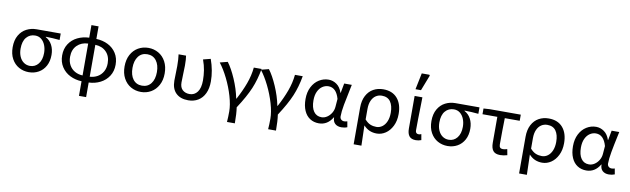

<svg xmlns="http://www.w3.org/2000/svg" viewBox="-53 -1520 7898 2408"><g transform="rotate(10 3896.0 -316.0)"><path d="M57 -261Q57 -351 92.5 -412.5Q128 -474 186.5 -504Q245 -534 314 -534H621V-452Q529 -461 444 -462V-457Q496 -430 525 -375.5Q554 -321 554 -249Q554 -168 522 -109Q490 -50 434 -18.5Q378 13 309 13Q240 13 182.5 -19Q125 -51 91 -113Q57 -175 57 -261ZM458 -257Q458 -310 440.5 -355Q423 -400 390 -427Q357 -454 311 -454Q243 -454 200.5 -404.5Q158 -355 158 -261Q158 -203 177.5 -159Q197 -115 231.5 -91Q266 -67 310 -67Q376 -67 417 -118.5Q458 -170 458 -257Z M982 10Q902 7 834.5 -26.5Q767 -60 726.5 -122.5Q686 -185 686 -268Q686 -352 726 -414Q766 -476 833.5 -509Q901 -542 982 -545V-705H1073V-545Q1155 -542 1222 -508.5Q1289 -475 1328 -413.5Q1367 -352 1367 -268Q1367 -185 1327 -123Q1287 -61 1220 -27Q1153 7 1073 10V196H982ZM982 -64V-470Q896 -467 841.5 -413Q787 -359 787 -268Q787 -207 812.5 -161.5Q838 -116 882.5 -91Q927 -66 982 -64ZM1266 -268Q1266 -359 1213 -413Q1160 -467 1073 -470V-64Q1128 -67 1171.5 -92Q1215 -117 1240.5 -162Q1266 -207 1266 -268Z M1481 -267Q1481 -354 1515 -417.5Q1549 -481 1607.5 -514.5Q1666 -548 1737 -548Q1807 -548 1865.5 -514.5Q1924 -481 1958 -417.5Q1992 -354 1992 -267Q1992 -181 1957.5 -117.5Q1923 -54 1865 -20.5Q1807 13 1737 13Q1666 13 1607.5 -20.5Q1549 -54 1515 -117.5Q1481 -181 1481 -267ZM1893 -267Q1893 -358 1851.5 -412.5Q1810 -467 1737 -467Q1664 -467 1623 -412.5Q1582 -358 1582 -267Q1582 -175 1623 -121Q1664 -67 1737 -67Q1810 -67 1851.5 -121Q1893 -175 1893 -267Z M2127 -200Q2127 -231 2129 -293Q2131 -355 2131 -386Q2131 -472 2122 -534H2217Q2225 -491 2225 -409Q2225 -364 2222 -308L2219 -194Q2219 -129 2254 -98Q2289 -67 2343 -67Q2405 -67 2442.5 -117Q2480 -167 2480 -265Q2480 -329 2470 -392Q2460 -455 2435 -524L2529 -548Q2580 -406 2580 -269Q2580 -180 2550 -116.5Q2520 -53 2465.5 -20Q2411 13 2340 13Q2239 13 2183 -42Q2127 -97 2127 -200Z M2872 62Q2872 -22 2840 -131.5Q2808 -241 2756.5 -345.5Q2705 -450 2648 -523L2746 -548Q2800 -477 2853 -355Q2906 -233 2930 -113H2934Q2994 -224 3032 -327.5Q3070 -431 3080 -534H3179Q3155 -395 3106.5 -279.5Q3058 -164 2955 -6Q2967 71 2967 196H2867Q2872 135 2872 62Z M3396 62Q3396 -22 3364 -131.5Q3332 -241 3280.5 -345.5Q3229 -450 3172 -523L3270 -548Q3324 -477 3377 -355Q3430 -233 3454 -113H3458Q3518 -224 3556 -327.5Q3594 -431 3604 -534H3703Q3679 -395 3630.5 -279.5Q3582 -164 3479 -6Q3491 71 3491 196H3391Q3396 135 3396 62Z M3787 -259Q3787 -347 3820.5 -412.5Q3854 -478 3910.5 -513Q3967 -548 4032 -548Q4087 -548 4134.5 -514.5Q4182 -481 4205 -411H4208L4231 -534H4328L4320 -496Q4291 -362 4274.5 -271Q4258 -180 4258 -121Q4258 -96 4273.5 -81.5Q4289 -67 4313 -67Q4331 -67 4352 -74L4365 -1Q4331 13 4291 13Q4240 13 4210 -14Q4180 -41 4180 -94H4177Q4113 13 4003 13Q3939 13 3890 -18.5Q3841 -50 3814 -111.5Q3787 -173 3787 -259ZM4174 -229 4182 -329Q4144 -466 4044 -466Q4003 -466 3967 -442Q3931 -418 3909.5 -371.5Q3888 -325 3888 -259Q3888 -168 3923.5 -118Q3959 -68 4023 -68Q4060 -68 4093.5 -90Q4127 -112 4149 -149Q4171 -186 4174 -229Z M4728 -548Q4844 -548 4907 -475Q4970 -402 4970 -275Q4970 -188 4937.5 -122.5Q4905 -57 4852.5 -22Q4800 13 4740 13Q4691 13 4649.5 -4.5Q4608 -22 4572 -61L4579 196H4480V-271Q4480 -361 4513 -423.5Q4546 -486 4602 -517Q4658 -548 4728 -548ZM4870 -274Q4870 -364 4834 -415Q4798 -466 4724 -466Q4682 -466 4648 -444Q4614 -422 4594 -378Q4574 -334 4574 -271V-137Q4609 -97 4645 -82.5Q4681 -68 4722 -68Q4763 -68 4797 -93Q4831 -118 4850.5 -164.5Q4870 -211 4870 -274Z M5128 -119V-534H5227L5226 -471Q5220 -233 5220 -113Q5220 -69 5260 -69Q5274 -69 5294 -77L5307 -3Q5272 10 5238 10Q5180 10 5154 -22.5Q5128 -55 5128 -119ZM5167 -828H5264L5271 -818L5194 -619H5124Z M5390 -261Q5390 -351 5425.5 -412.5Q5461 -474 5519.5 -504Q5578 -534 5647 -534H5954V-452Q5862 -461 5777 -462V-457Q5829 -430 5858 -375.5Q5887 -321 5887 -249Q5887 -168 5855 -109Q5823 -50 5767 -18.5Q5711 13 5642 13Q5573 13 5515.5 -19Q5458 -51 5424 -113Q5390 -175 5390 -261ZM5791 -257Q5791 -310 5773.5 -355Q5756 -400 5723 -427Q5690 -454 5644 -454Q5576 -454 5533.5 -404.5Q5491 -355 5491 -261Q5491 -203 5510.5 -159Q5530 -115 5564.5 -91Q5599 -67 5643 -67Q5709 -67 5750 -118.5Q5791 -170 5791 -257Z M6195 -127V-456H6006V-529L6086 -534H6480V-456H6290Q6286 -303 6286 -121Q6286 -94 6297.5 -81.5Q6309 -69 6333 -69Q6355 -69 6388 -79L6402 -4Q6355 10 6312 10Q6249 10 6222 -24Q6195 -58 6195 -127Z M6835 -548Q6951 -548 7014 -475Q7077 -402 7077 -275Q7077 -188 7044.5 -122.5Q7012 -57 6959.5 -22Q6907 13 6847 13Q6798 13 6756.5 -4.5Q6715 -22 6679 -61L6686 196H6587V-271Q6587 -361 6620 -423.5Q6653 -486 6709 -517Q6765 -548 6835 -548ZM6977 -274Q6977 -364 6941 -415Q6905 -466 6831 -466Q6789 -466 6755 -444Q6721 -422 6701 -378Q6681 -334 6681 -271V-137Q6716 -97 6752 -82.5Q6788 -68 6829 -68Q6870 -68 6904 -93Q6938 -118 6957.5 -164.5Q6977 -211 6977 -274Z M7193 -259Q7193 -347 7226.5 -412.5Q7260 -478 7316.5 -513Q7373 -548 7438 -548Q7493 -548 7540.5 -514.5Q7588 -481 7611 -411H7614L7637 -534H7734L7726 -496Q7697 -362 7680.5 -271Q7664 -180 7664 -121Q7664 -96 7679.5 -81.5Q7695 -67 7719 -67Q7737 -67 7758 -74L7771 -1Q7737 13 7697 13Q7646 13 7616 -14Q7586 -41 7586 -94H7583Q7519 13 7409 13Q7345 13 7296 -18.5Q7247 -50 7220 -111.5Q7193 -173 7193 -259ZM7580 -229 7588 -329Q7550 -466 7450 -466Q7409 -466 7373 -442Q7337 -418 7315.5 -371.5Q7294 -325 7294 -259Q7294 -168 7329.5 -118Q7365 -68 7429 -68Q7466 -68 7499.5 -90Q7533 -112 7555 -149Q7577 -186 7580 -229Z"/></g></svg>

Font: Nebula Sans Medium
Style: Regular
Weight: 500
Designer: Paul D. Hunt for Adobe (as Source Sans)
Foundry: Nebula Entertainment & Broadcasting LLC
Version: Version 1.010